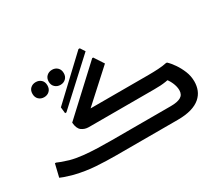

<svg xmlns="http://www.w3.org/2000/svg" viewBox="-152 -1194 1707 1514"><g transform="rotate(-30 701.5 -437.5)"><path d="M490 -384 469 -422H1060Q1104 -422 1148 -424.5Q1192 -427 1222 -434H1234Q1259 -411 1284.5 -374Q1310 -337 1328.5 -292Q1347 -247 1347 -197Q1347 -156 1333 -120.5Q1319 -85 1287.5 -57.5Q1256 -30 1205 -15Q1154 0 1081 0H522Q431 0 340 -6Q249 -12 155 -35Q136 -41 115 -47Q94 -53 75.5 -59.5Q57 -66 44 -72L72 -188H82Q93 -183 113 -175.5Q133 -168 152.5 -162Q172 -156 183 -152Q234 -138 296.5 -131.5Q359 -125 425.5 -123Q492 -121 550 -121H1089Q1149 -121 1179.5 -138.5Q1210 -156 1210 -197Q1210 -230 1193.5 -267.5Q1177 -305 1150 -332L1212 -320Q1175 -312 1149.5 -308Q1124 -304 1099.5 -302.5Q1075 -301 1042 -301H446Q409 -301 381.5 -321.5Q354 -342 350 -397L741 -759H750L807 -672ZM333 -546 683 -875H695L723 -832L351 -490H339ZM420 -701Q391 -701 371 -719.5Q351 -738 351 -769Q351 -801 371 -819.5Q391 -838 420 -838Q449 -838 468.5 -819.5Q488 -801 488 -769Q488 -738 468.5 -719.5Q449 -701 420 -701ZM260 -681Q231 -681 211.5 -699.5Q192 -718 192 -750Q192 -782 211.5 -800Q231 -818 260 -818Q289 -818 308.5 -800Q328 -782 328 -750Q328 -718 308.5 -699.5Q289 -681 260 -681Z"/></g></svg>

Font: Kufam SemiBold
Style: Italic
Weight: 600
Italic angle: -11°
Designer: Artur Schmal
Foundry: Original Type
Version: Version 1.301; ttfautohint (v1.8.3)